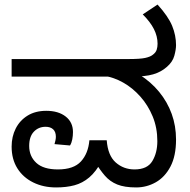

<svg xmlns="http://www.w3.org/2000/svg" viewBox="-20 -810 834 842"><path d="M226 12Q170 12 125.5 -10Q81 -32 56 -72Q31 -112 31 -167Q31 -211 49 -246.5Q67 -282 101 -303Q135 -324 183 -324Q236 -324 268 -299Q300 -274 300 -231Q300 -215 297 -199Q294 -183 287 -172L219 -178Q221 -184 223 -193.5Q225 -203 225 -210Q225 -232 213 -243Q201 -254 180 -254Q149 -254 128.5 -232.5Q108 -211 108 -170Q108 -125 139 -96Q170 -67 234 -67Q303 -67 335 -102Q367 -137 372 -195H448Q453 -128 487.5 -97.5Q522 -67 570 -67Q626 -67 648 -103.5Q670 -140 670 -191Q670 -250 649.5 -299.5Q629 -349 595 -387Q561 -425 520 -448Q479 -471 438 -477L591 -483Q642 -451 678 -407Q714 -363 733 -310.5Q752 -258 752 -198Q752 -126 727.5 -79.5Q703 -33 663 -10.5Q623 12 577 12Q526 12 494 -1Q462 -14 440 -39.5Q418 -65 396 -101L427 -105Q401 -57 371.5 -32Q342 -7 306.5 2.5Q271 12 226 12ZM31 -474V-551H541Q595 -551 617 -556Q639 -561 649 -569Q663 -579 667 -591.5Q671 -604 671 -618Q671 -651 655 -682.5Q639 -714 606 -747L671 -790Q718 -738 735 -696.5Q752 -655 752 -612Q752 -593 744.5 -565.5Q737 -538 711 -516Q686 -494 651.5 -484Q617 -474 559 -474Z"/></svg>

Font: lkannada05
Style: Book
Weight: 400
Designer: Jelle Bosma - Monotype Design Team
Foundry: Monotype Imaging Inc.
Version: Version 2.003